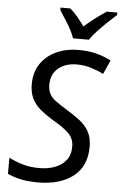

<svg xmlns="http://www.w3.org/2000/svg" viewBox="-62 -987 657 1040"><g transform="rotate(5 266.5 -467.0)"><path d="M185 10Q133 10 93.5 2Q54 -6 19 -22V-110Q49 -94 90.5 -81Q132 -68 186 -68Q231 -68 269 -82Q307 -96 330 -125Q353 -154 353 -200Q353 -240 326.5 -268.5Q300 -297 235 -334Q197 -357 167.5 -381.5Q138 -406 121.5 -438.5Q105 -471 105 -517Q105 -583 137 -629.5Q169 -676 222.5 -700Q276 -724 340 -724Q396 -724 438.5 -713Q481 -702 519 -682L485 -606Q459 -620 420 -632.5Q381 -645 340 -645Q279 -645 239.5 -613Q200 -581 200 -523Q200 -493 211 -472.5Q222 -452 245 -435.5Q268 -419 302 -398Q345 -372 377.5 -347Q410 -322 428.5 -289Q447 -256 447 -207Q447 -100 375.5 -45Q304 10 185 10ZM306 -784Q293 -822 268 -862Q243 -902 224 -931V-944H277Q297 -928 317 -904Q337 -880 356 -853Q387 -880 418 -903.5Q449 -927 476 -944H533V-931Q516 -916 488 -889.5Q460 -863 433.5 -835Q407 -807 392 -784Z"/></g></svg>

Font: Noto Sans IKEA
Style: Italic
Weight: 400
Italic angle: -12°
Designer: Monotype Design Team
Foundry: Monotype Imaging Inc.
Version: Version 2.001